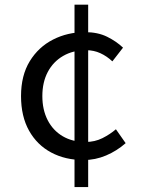

<svg xmlns="http://www.w3.org/2000/svg" viewBox="-20 -750 595 807"><path d="M331.5 -77.3Q254.6 -77.3 195.2 -109Q135.9 -140.6 102.1 -200.8Q68.4 -261 68.4 -346.1Q68.4 -432.8 105.1 -492.7Q141.8 -552.6 203 -583.7Q264.2 -614.9 337.4 -614.9Q391 -614.9 430.1 -595.6Q469.3 -576.2 497.1 -549.7L452.3 -492.1Q429 -514 401.6 -526.5Q374.3 -539 342.3 -539Q286.8 -539 245.2 -514.8Q203.6 -490.6 180.8 -447.5Q158 -404.3 158 -346.1Q158 -288.5 180.3 -245.1Q202.6 -201.6 243.6 -177.4Q284.6 -153.3 339.9 -153.3Q378.5 -153.3 410.6 -169.4Q442.7 -185.6 467.2 -206.7L508.1 -148.3Q471 -115.6 425.8 -96.5Q380.6 -77.3 331.5 -77.3ZM293.2 36.4V-730.5H350.6V36.4Z"/></svg>

Font: Noto Sans TC Thin
Style: Regular
Weight: 100
Designer: Ryoko NISHIZUKA 西塚涼子 (kana, bopomofo & ideographs); Paul D. Hunt (Latin, Greek & Cyrillic); Sandoll Communications 산돌커뮤니
Foundry: Adobe
Version: Version 2.004-H2;hotconv 1.0.118;makeotfexe 2.5.65603